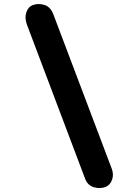

<svg xmlns="http://www.w3.org/2000/svg" viewBox="-20 -948 623 968"><path d="M513 -6Q486 5 454.2 -3.8Q422.5 -12.5 409.5 -46L117 -820.5Q103 -856.5 112.8 -885.5Q122.5 -914.5 146 -922.5Q173 -932.5 203.5 -923.2Q234 -914 248.5 -877L543 -98.5Q554.5 -68.5 545 -41.8Q535.5 -15 513 -6Z"/></svg>

Font: Edu VIC WA NT Hand
Style: Regular
Weight: 400
Designer: Tina and Corey Anderson, Eben Sorkin, Mirko Velimirovic
Foundry: Google for Education
Version: Version 1.000